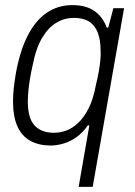

<svg xmlns="http://www.w3.org/2000/svg" viewBox="-20 -558 527 752"><path d="M288 174 330 -67H324Q305 -39 280.5 -21.5Q256 -4 229.5 4Q203 12 179 12Q133 12 99.5 -6Q66 -24 48.5 -62.5Q31 -101 31 -161Q31 -186 34 -213.5Q37 -241 42 -270Q58 -359 88.5 -418.5Q119 -478 163 -508Q207 -538 264 -538Q316 -538 349 -515.5Q382 -493 398 -450H404L424 -526H466L343 174ZM192 -38Q215 -38 239 -46.5Q263 -55 286 -76.5Q309 -98 327.5 -134.5Q346 -171 356 -227Q363 -255 367 -278.5Q371 -302 373 -322Q375 -342 374 -359Q374 -401 363 -430Q352 -459 329 -473.5Q306 -488 269 -488Q233 -488 201.5 -469.5Q170 -451 145.5 -410.5Q121 -370 108 -303Q101 -272 97 -247Q93 -222 91 -200.5Q89 -179 89 -160Q89 -96 115 -67Q141 -38 192 -38Z"/></svg>

Font: Archivo SemiCondensed ExtraLight
Style: Italic
Weight: 250
Width: 4
Italic angle: -10°
Designer: Hector Gatti
Foundry: Omnibus-Type
Version: Version 2.001